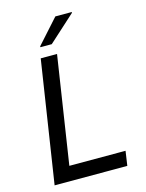

<svg xmlns="http://www.w3.org/2000/svg" viewBox="-130 -967 798 1046"><g transform="rotate(-15 269.0 -444.0)"><path d="M45 0ZM45 0 151 -688H243L150 -82H467L455 0ZM165 -747ZM165 -747V-752L287 -888H380L379 -883L229 -747Z"/></g></svg>

Font: Azeri Sans
Style: Italic
Weight: 400
Designer: Hector Gatti & Omnibus-Type (original fonts) / Cristiano Sobral (main changes and remastering)
Foundry: Omnibus-Type
Version: Version 0.07;August 21, 2020;FontCreator 13.0.0.2681 64-bit;